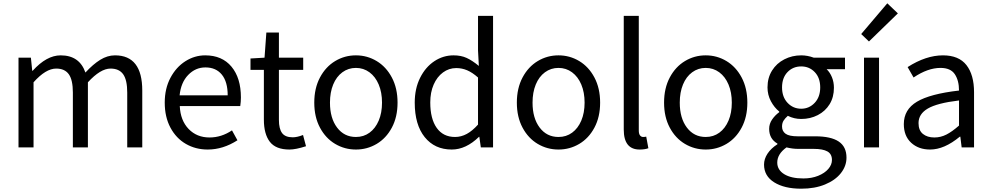

<svg xmlns="http://www.w3.org/2000/svg" viewBox="-20 -892 5996 1162"><path d="M167 -543 175 -464H178Q262 -557 347 -557Q461 -557 497 -453Q543 -503 586.5 -530Q630 -557 676 -557Q841 -557 841 -344V0H750V-332Q750 -408 725.5 -442.5Q701 -477 649 -477Q588 -477 512 -394V0H421V-332Q421 -408 396.5 -442.5Q372 -477 320 -477Q257 -477 183 -394V0H92V-543Z M977 -271Q977 -356 1011.5 -421Q1046 -486 1102 -521.5Q1158 -557 1222 -557Q1324 -557 1381 -488.5Q1438 -420 1438 -302Q1438 -276 1434 -250H1068Q1072 -163 1121.5 -111.5Q1171 -60 1248 -60Q1320 -60 1384 -103L1417 -43Q1330 13 1237 13Q1164 13 1105 -21Q1046 -55 1011.5 -119.5Q977 -184 977 -271ZM1223 -484Q1163 -484 1119 -438.5Q1075 -393 1067 -315H1358Q1358 -397 1322.5 -440.5Q1287 -484 1223 -484Z M1577 -168V-469H1496V-538L1581 -543L1592 -695H1668V-543H1815V-469H1668V-166Q1668 -113 1687 -87Q1706 -61 1752 -61Q1778 -61 1814 -75L1832 -7Q1770 13 1732 13Q1649 13 1613 -34Q1577 -81 1577 -168Z M1882 -271Q1882 -358 1916.5 -423Q1951 -488 2008.5 -522.5Q2066 -557 2134 -557Q2202 -557 2259.5 -522.5Q2317 -488 2351.5 -423Q2386 -358 2386 -271Q2386 -184 2351.5 -119.5Q2317 -55 2259.5 -21Q2202 13 2134 13Q2066 13 2008.5 -21Q1951 -55 1916.5 -119.5Q1882 -184 1882 -271ZM2292 -271Q2292 -333 2272 -380.5Q2252 -428 2216 -454.5Q2180 -481 2134 -481Q2088 -481 2052 -454.5Q2016 -428 1996.5 -380.5Q1977 -333 1977 -271Q1977 -177 2020 -120Q2063 -63 2134 -63Q2181 -63 2216.5 -89Q2252 -115 2272 -162Q2292 -209 2292 -271Z M2490 -271Q2490 -356 2522.5 -421Q2555 -486 2608.5 -521.5Q2662 -557 2725 -557Q2770 -557 2804 -541.5Q2838 -526 2878 -493L2873 -587V-796H2964V0H2890L2881 -64H2879Q2800 13 2714 13Q2611 13 2550.5 -62Q2490 -137 2490 -271ZM2873 -138V-423Q2839 -453 2807.5 -466.5Q2776 -480 2741 -480Q2697 -480 2661 -453.5Q2625 -427 2604.5 -380Q2584 -333 2584 -272Q2584 -173 2623 -118Q2662 -63 2734 -63Q2771 -63 2805 -81.5Q2839 -100 2873 -138Z M3108 -271Q3108 -358 3142.5 -423Q3177 -488 3234.5 -522.5Q3292 -557 3360 -557Q3428 -557 3485.5 -522.5Q3543 -488 3577.5 -423Q3612 -358 3612 -271Q3612 -184 3577.5 -119.5Q3543 -55 3485.5 -21Q3428 13 3360 13Q3292 13 3234.5 -21Q3177 -55 3142.5 -119.5Q3108 -184 3108 -271ZM3518 -271Q3518 -333 3498 -380.5Q3478 -428 3442 -454.5Q3406 -481 3360 -481Q3314 -481 3278 -454.5Q3242 -428 3222.5 -380.5Q3203 -333 3203 -271Q3203 -177 3246 -120Q3289 -63 3360 -63Q3407 -63 3442.5 -89Q3478 -115 3498 -162Q3518 -209 3518 -271Z M3755 -108V-796H3846V-102Q3846 -82 3853.5 -72.5Q3861 -63 3872 -63Q3881 -63 3891 -65L3904 5Q3883 13 3851 13Q3755 13 3755 -108Z M3999 -271Q3999 -358 4033.5 -423Q4068 -488 4125.5 -522.5Q4183 -557 4251 -557Q4319 -557 4376.5 -522.5Q4434 -488 4468.5 -423Q4503 -358 4503 -271Q4503 -184 4468.5 -119.5Q4434 -55 4376.5 -21Q4319 13 4251 13Q4183 13 4125.5 -21Q4068 -55 4033.5 -119.5Q3999 -184 3999 -271ZM4409 -271Q4409 -333 4389 -380.5Q4369 -428 4333 -454.5Q4297 -481 4251 -481Q4205 -481 4169 -454.5Q4133 -428 4113.5 -380.5Q4094 -333 4094 -271Q4094 -177 4137 -120Q4180 -63 4251 -63Q4298 -63 4333.5 -89Q4369 -115 4389 -162Q4409 -209 4409 -271Z M4604 104Q4604 70 4625 38Q4646 6 4685 -19V-23Q4635 -52 4635 -112Q4635 -143 4653 -169Q4671 -195 4696 -213V-217Q4666 -241 4645.5 -279.5Q4625 -318 4625 -363Q4625 -421 4652.5 -465Q4680 -509 4727 -533Q4774 -557 4829 -557Q4867 -557 4905 -543H5094V-473H4983Q5003 -454 5015 -424.5Q5027 -395 5027 -361Q5027 -304 5001 -261.5Q4975 -219 4929.5 -195.5Q4884 -172 4829 -172Q4786 -172 4748 -191Q4731 -176 4722 -161.5Q4713 -147 4713 -126Q4713 -98 4734.5 -82.5Q4756 -67 4808 -67H4914Q5009 -67 5056 -35.5Q5103 -4 5103 62Q5103 113 5069 156Q5035 199 4973 224.5Q4911 250 4829 250Q4727 250 4665.5 211.5Q4604 173 4604 104ZM4944 -363Q4944 -421 4911 -455.5Q4878 -490 4829 -490Q4779 -490 4746 -455.5Q4713 -421 4713 -363Q4713 -305 4746.5 -269.5Q4780 -234 4829 -234Q4877 -234 4910.5 -269.5Q4944 -305 4944 -363ZM5015 76Q5015 40 4987.5 24.5Q4960 9 4904 9H4810Q4776 9 4740 0Q4684 40 4684 92Q4684 136 4726 162Q4768 188 4842 188Q4892 188 4931.5 172Q4971 156 4993 130.5Q5015 105 5015 76Z M5192 -686 5350 -872 5414 -811 5239 -641ZM5209 -543H5300V0H5209Z M5450 -141Q5450 -229 5529.5 -276.5Q5609 -324 5784 -344Q5784 -405 5758.5 -443Q5733 -481 5672 -481Q5595 -481 5509 -423L5473 -486Q5584 -557 5687 -557Q5783 -557 5829 -498Q5875 -439 5875 -334V0H5800L5792 -65H5789Q5695 13 5609 13Q5539 13 5494.5 -28Q5450 -69 5450 -141ZM5784 -132V-284Q5651 -268 5595 -235Q5539 -202 5539 -147Q5539 -103 5565.5 -81.5Q5592 -60 5635 -60Q5673 -60 5707.5 -77.5Q5742 -95 5784 -132Z"/></svg>

Font: Noto Sans SC
Style: Regular
Weight: 400
Designer: Ryoko NISHIZUKA ____ (kana & ideographs); Paul D. Hunt (Latin, Greek & Cyrillic); Wenlong ZHANG ___ (bopomofo); Sandoll 
Foundry: Adobe Systems Incorporated
Version: Version 1.004